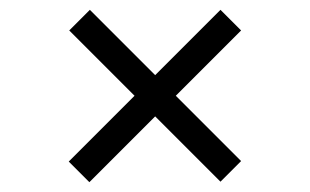

<svg xmlns="http://www.w3.org/2000/svg" viewBox="-20 -545 632 391"><path d="M163 -525 471 -217 429 -175 121 -483ZM429 -525 471 -483 162 -174 120 -216Z"/></svg>

Font: Pathway Extreme 8pt Thin Light
Style: Regular
Weight: 300
Version: Version 1.001;gftools[0.9.26]